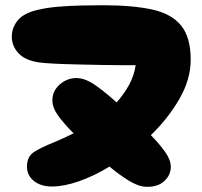

<svg xmlns="http://www.w3.org/2000/svg" viewBox="-20 -714 773 733"><path d="M178 -2Q136 -2 109.5 -23Q83 -44 83 -78Q83 -117 111 -134.5Q139 -152 182 -169Q201 -177 221 -186Q241 -195 261 -205Q224 -242 202 -272.5Q180 -303 180 -331Q180 -367 208 -391.5Q236 -416 272 -416Q306 -416 346.5 -387Q387 -358 425 -323Q453 -354 472.5 -389.5Q492 -425 498 -465Q486 -465 451.5 -465Q417 -465 370 -466Q323 -467 275 -468Q227 -469 187 -471Q147 -473 127 -476Q75 -484 50 -511.5Q25 -539 25 -574Q25 -609 48.5 -637Q72 -665 127 -677Q161 -685 204 -688.5Q247 -692 291 -693Q335 -694 372 -694Q485 -694 559.5 -678Q634 -662 671 -617Q708 -572 708 -486Q708 -411 665 -336.5Q622 -262 556 -198Q591 -162 611.5 -132.5Q632 -103 632 -77Q632 -45 606.5 -22Q581 1 537 -1Q508 -2 471.5 -24.5Q435 -47 398 -78Q339 -42 281.5 -22Q224 -2 178 -2Z"/></svg>

Font: Cherry Bomb One
Style: Regular
Weight: 400
Designer: satsuyako
Foundry: satsuyako
Version: Version 4.100; ttfautohint (v1.8.3)